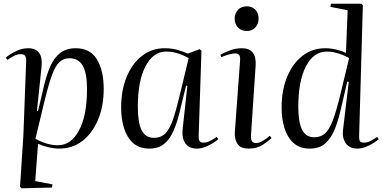

<svg xmlns="http://www.w3.org/2000/svg" viewBox="-20 -787 2067 1035"><path d="M121 -455Q122 -478 115 -486.5Q108 -495 91 -495Q73 -495 54 -485Q35 -475 20 -464L11 -476Q28 -492 62.5 -509.5Q97 -527 132 -527Q214 -527 204 -427L179 -189L185 -188L217 -324Q231 -383 251 -429Q271 -475 304 -501Q337 -527 389 -527Q466 -527 502.5 -467Q539 -407 539 -307Q539 -214 508.5 -141.5Q478 -69 424.5 -27.5Q371 14 300 14Q270 14 236.5 5.5Q203 -3 185 -12L170 189L263 207L260 224L95 228L88 219L106 -57ZM354 -473Q323 -473 301 -453Q279 -433 261 -384.5Q243 -336 222 -251L171 -39Q235 -4 292 -4Q363 -4 406 -84Q449 -164 449 -307Q449 -393 426 -433Q403 -473 354 -473Z M1051 -58Q1050 -36 1055.5 -27Q1061 -18 1077 -18Q1095 -18 1114 -28Q1133 -38 1148 -49L1157 -37Q1146 -27 1126.5 -15Q1107 -3 1085 5.5Q1063 14 1042 14Q998 14 979 -14.5Q960 -43 964 -86L990 -324L983 -325L947 -178Q934 -125 915 -81Q896 -37 865 -11.5Q834 14 784 14Q731 14 697.5 -16Q664 -46 648.5 -96.5Q633 -147 633 -206Q633 -300 662.5 -372Q692 -444 745 -485.5Q798 -527 868 -527Q906 -527 940 -517Q974 -507 992 -498L1057 -522L1066 -513ZM810 -44Q848 -44 871.5 -68Q895 -92 912.5 -143Q930 -194 949 -274L997 -474Q966 -491 937 -500Q908 -509 876 -509Q806 -509 764.5 -430Q723 -351 723 -211Q723 -126 743.5 -85Q764 -44 810 -44Z M1245 -686Q1245 -715 1263 -734Q1281 -753 1310 -753Q1339 -753 1356.5 -734.5Q1374 -716 1374 -687Q1374 -658 1356.5 -639Q1339 -620 1310 -620Q1281 -620 1263 -638.5Q1245 -657 1245 -686ZM1274 -458Q1276 -481 1269.5 -490Q1263 -499 1247 -499Q1234 -499 1214 -493.5Q1194 -488 1173 -479L1168 -492Q1187 -503 1219 -515Q1251 -527 1284 -527Q1364 -527 1358 -433L1333 -59Q1332 -37 1338 -26.5Q1344 -16 1360 -16Q1377 -16 1396 -27Q1415 -38 1434 -55L1444 -43Q1428 -27 1396.5 -6.5Q1365 14 1321 14Q1275 14 1259 -13Q1243 -40 1246 -77Z M1916 -58Q1915 -34 1920.5 -26Q1926 -18 1942 -18Q1960 -18 1979 -28Q1998 -38 2013 -49L2022 -37Q2011 -27 1991.5 -15Q1972 -3 1950 5.5Q1928 14 1907 14Q1864 14 1844 -14.5Q1824 -43 1829 -86L1860 -346L1852 -347L1815 -189Q1802 -134 1783.5 -88Q1765 -42 1733.5 -14Q1702 14 1649 14Q1596 14 1562.5 -16Q1529 -46 1513.5 -96.5Q1498 -147 1498 -206Q1498 -300 1527.5 -372Q1557 -444 1610 -485.5Q1663 -527 1733 -527Q1763 -527 1795 -519Q1827 -511 1845 -502L1854 -732L1761 -750L1764 -767H1929L1936 -758ZM1674 -47Q1708 -47 1731 -66.5Q1754 -86 1774 -138Q1794 -190 1817 -287L1862 -474Q1798 -509 1741 -509Q1671 -509 1629.5 -430Q1588 -351 1588 -211Q1588 -128 1608.5 -87.5Q1629 -47 1674 -47Z"/></svg>

Font: Literata 72pt
Style: Italic
Weight: 400
Italic angle: -2°
Designer: Latin by Veronika Burian and Jose Scaglione. Greek by Irene Vlachou. Cyrillic by Vera Evstafieva
Foundry: TypeTogether
Version: Version 3.002